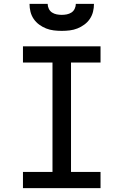

<svg xmlns="http://www.w3.org/2000/svg" viewBox="-20 -975 640 995"><path d="M99 0V-84H252V-651H99V-735H501V-651H348V-84H501V0ZM300 -815Q279 -815 258.5 -817.5Q238 -820 219 -827.5Q200 -835 183 -847.5Q166 -860 154.5 -877Q143 -894 138 -914Q133 -934 133 -955H227Q227 -942 233 -929.5Q239 -917 250 -910Q261 -903 274 -900.5Q287 -898 300 -898Q313 -898 326 -900.5Q339 -903 350 -910Q361 -917 367 -929.5Q373 -942 373 -955H467Q467 -934 462 -914Q457 -894 445.5 -877Q434 -860 417 -847.5Q400 -835 381 -827.5Q362 -820 341.5 -817.5Q321 -815 300 -815Z"/></svg>

Font: Iosevka Slab Medium Extended
Style: Regular
Weight: 500
Width: 7
Monospace: yes
Designer: Belleve Invis
Foundry: Belleve Invis
Version: Version 11.1.1; ttfautohint (v1.8.3)